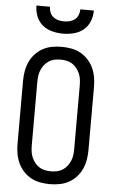

<svg xmlns="http://www.w3.org/2000/svg" viewBox="-63 -997 625 1046"><g transform="rotate(5 250.0 -473.5)"><path d="M250 8Q223 8 196.5 3Q170 -2 147 -14.5Q124 -27 105.5 -47Q87 -67 76 -91.5Q65 -116 60.5 -142Q56 -168 56 -195V-540Q56 -567 60.5 -593Q65 -619 76 -643.5Q87 -668 105.5 -688Q124 -708 147 -720.5Q170 -733 196.5 -738Q223 -743 250 -743Q277 -743 303.5 -738Q330 -733 353 -720.5Q376 -708 394.5 -688Q413 -668 424 -643.5Q435 -619 439.5 -593Q444 -567 444 -540V-195Q444 -168 439.5 -142Q435 -116 424 -91.5Q413 -67 394.5 -47Q376 -27 353 -14.5Q330 -2 303.5 3Q277 8 250 8ZM250 -62Q267 -62 283.5 -65.5Q300 -69 314 -78Q328 -87 338.5 -100.5Q349 -114 355.5 -129.5Q362 -145 364 -161.5Q366 -178 366 -195V-540Q366 -557 364 -573.5Q362 -590 355.5 -605.5Q349 -621 338.5 -634.5Q328 -648 314 -657Q300 -666 283.5 -669.5Q267 -673 250 -673Q233 -673 216.5 -669.5Q200 -666 186 -657Q172 -648 161.5 -634.5Q151 -621 144.5 -605.5Q138 -590 136 -573.5Q134 -557 134 -540V-195Q134 -178 136 -161.5Q138 -145 144.5 -129.5Q151 -114 161.5 -100.5Q172 -87 186 -78Q200 -69 216.5 -65.5Q233 -62 250 -62ZM250 -815Q220 -815 190.5 -822.5Q161 -830 138 -849Q115 -868 104 -896.5Q93 -925 93 -955H167Q167 -939 173 -924Q179 -909 191 -899.5Q203 -890 218.5 -886Q234 -882 250 -882Q266 -882 281.5 -886Q297 -890 309 -899.5Q321 -909 327 -924Q333 -939 333 -955H407Q407 -925 396 -896.5Q385 -868 362 -849Q339 -830 309.5 -822.5Q280 -815 250 -815Z"/></g></svg>

Font: Iosevka www.saffi
Style: Regular
Weight: 400
Monospace: yes
Designer: Belleve Invis
Foundry: Belleve Invis
Version: Version 22.0.2; ttfautohint (v1.8.3)